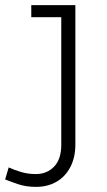

<svg xmlns="http://www.w3.org/2000/svg" viewBox="-91 -491 419 749"><path d="M50 238Q10 238 -20.5 227.5Q-51 217 -71 209L-57 162Q-36 172 -9 180Q18 188 49 188Q92 188 120 159Q148 130 148 74V-471H203V73Q203 123 183.5 160.5Q164 198 129.5 218Q95 238 50 238ZM31 -424V-471H195V-424Z"/></svg>

Font: BioRhyme Light
Style: Regular
Weight: 300
Designer: Aoife Mooney
Foundry: Aoife Mooney Type
Version: Version 1.600;gftools[0.9.33]